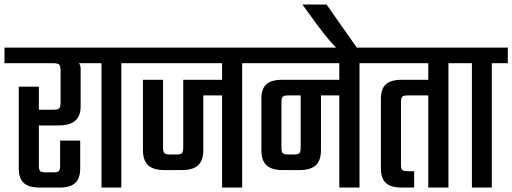

<svg xmlns="http://www.w3.org/2000/svg" viewBox="-40 -839 2292 859"><path d="M380.9 -626V-556.2H313Q320.8 -548.3 320.8 -529.8V-363.8Q320.8 -319.3 296.4 -298.6Q272 -277.8 221.2 -277.8H133.8V-97.2Q133.8 -79.6 139.6 -73.7Q145.5 -67.9 163.1 -67.9H201.2Q217.8 -67.9 223.4 -73.7Q229 -79.6 229 -97.2V-210H318.8V-85Q318.8 -41.5 297.1 -20.8Q275.4 0 227.1 0H136.2Q87.9 0 65.9 -20.8Q43.9 -41.5 43.9 -85V-451.2H133.8V-348.1H199.2Q218.8 -348.1 224.9 -354.2Q231 -360.4 231 -379.9V-523.9Q231 -543.5 224.9 -549.8Q218.8 -556.2 199.2 -556.2H-20V-626Z M574.7 -626V-556.2H502.9V0H414.1V-556.2H341.8V-626Z M1115.7 -626V-556.2H1043.5V0H953.6V-412.1H869.6V-167Q869.6 -121.1 846.4 -99.6Q823.2 -78.1 773.4 -78.1H695.8Q646 -78.1 622.8 -99.6Q599.6 -121.1 599.6 -167V-481.9H689.5V-178.2Q689.5 -159.7 695.6 -153.8Q701.7 -147.9 719.7 -147.9H750.5Q768.1 -147.9 773.9 -153.8Q779.8 -159.7 779.8 -178.2V-481.9H953.6V-556.2H535.6V-626Z M1305.2 -178.2V-412.1H1248Q1231 -412.1 1225.1 -406.2Q1219.2 -400.4 1219.2 -382.8V-178.2Q1219.2 -159.7 1225.1 -153.8Q1231 -147.9 1249 -147.9H1276.4Q1293.9 -147.9 1299.6 -153.8Q1305.2 -159.7 1305.2 -178.2ZM1640.1 -626V-556.2H1568.4V0H1478V-412.1H1396V-167Q1396 -121.1 1372.8 -99.6Q1349.6 -78.1 1299.3 -78.1H1225.1Q1175.3 -78.1 1152.3 -99.6Q1129.4 -121.1 1129.4 -167V-397Q1129.4 -440.9 1151.1 -461.4Q1172.9 -481.9 1221.2 -481.9H1478V-556.2H1075.2V-626Z M1420.9 -818.8 1564 -615.2H1475.1Q1439 -647.5 1378.9 -728L1313 -818.8Z M2038.1 -626V-556.2H1966.3V0H1876V-412.1H1783.2Q1765.6 -412.1 1759.8 -406.2Q1753.9 -400.4 1753.9 -382.8V-101.1Q1753.9 -84 1759.8 -78.6Q1765.6 -73.2 1783.2 -73.2H1813V0H1756.3Q1708 0 1686 -20.8Q1664.1 -41.5 1664.1 -85V-397Q1664.1 -440.9 1686 -461.4Q1708 -481.9 1756.3 -481.9H1876V-556.2H1600.1V-626Z M2231.9 -626V-556.2H2160.2V0H2071.3V-556.2H1999V-626Z"/></svg>

Font: Teko
Style: Regular
Weight: 400
Designer: Manushi Parikh, Jonny Pinhorn
Foundry: Indian Type Foundry
Version: Version 2.000;PS 1.0;hotconv 1.0.79;makeotf.lib2.5.61930